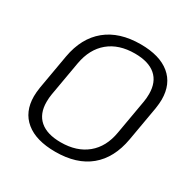

<svg xmlns="http://www.w3.org/2000/svg" viewBox="-162 -860 1005 1020"><g transform="rotate(30 340.0 -350.0)"><path d="M62 -188Q62 -211 67 -244L104 -456Q126 -580 206 -645.5Q286 -711 416 -711Q533 -711 596 -659Q659 -607 659 -512Q659 -489 654 -456L617 -244Q595 -119 516.5 -54Q438 11 307 11Q189 11 125.5 -41Q62 -93 62 -188ZM545 -244 582 -456Q586 -479 586 -504Q586 -577 542 -615Q498 -653 414 -653Q316 -653 254.5 -602Q193 -551 176 -456L139 -244Q135 -221 135 -196Q135 -123 179 -85Q223 -47 307 -47Q405 -47 467 -98Q529 -149 545 -244Z"/></g></svg>

Font: KoHo
Style: Italic
Weight: 400
Italic angle: -10°
Designer: Cadson Demak & Katatrad Team
Foundry: Cadson Demak Co.,Ltd.
Version: Version 1.000